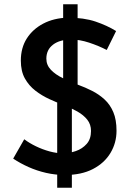

<svg xmlns="http://www.w3.org/2000/svg" viewBox="-20 -815 607 903"><path d="M249 68V-368L277 -406V-795H345V-387L318 -338V68ZM482 -580Q443 -600 399 -614.5Q355 -629 315 -629Q261 -629 229.5 -605Q198 -581 198 -539Q198 -509 219.5 -486.5Q241 -464 275.5 -447.5Q310 -431 348 -416Q381 -404 413.5 -387.5Q446 -371 472 -347Q498 -323 513 -287.5Q528 -252 528 -200Q528 -143 499.5 -95.5Q471 -48 417 -20Q363 8 286 8Q240 8 196.5 -2Q153 -12 114 -29.5Q75 -47 42 -69L94 -160Q118 -142 149 -127Q180 -112 213 -103Q246 -94 275 -94Q306 -94 336.5 -104.5Q367 -115 387.5 -138Q408 -161 408 -199Q408 -230 390.5 -252Q373 -274 344 -290.5Q315 -307 281 -320Q247 -333 212 -349Q177 -365 146.5 -388.5Q116 -412 97 -446Q78 -480 78 -530Q78 -590 106 -634Q134 -678 183.5 -704Q233 -730 298 -732Q375 -732 429.5 -713.5Q484 -695 526 -669Z"/></svg>

Font: Josefin Sans Thin SemiBold
Style: Regular
Weight: 600
Version: Version 2.000